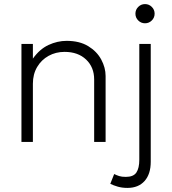

<svg xmlns="http://www.w3.org/2000/svg" viewBox="-20 -695 843 940"><path d="M85 0V-480H141V-408Q174 -454.5 217.5 -474.8Q261 -495 306 -495Q369.5 -495 412 -469Q454.5 -443 475.8 -403.2Q497 -363.5 497 -323V0H441V-306Q441 -366 401.5 -403.5Q362 -441 296 -441Q253 -441 217.8 -421.5Q182.5 -402 161.8 -366.8Q141 -331.5 141 -285V0ZM604 225Q578 225 556.5 218.8Q535 212.5 520 205L539 157Q551 163 563.5 167Q576 171 596 171Q633.5 171 647.8 149.5Q662 128 662 87V-480H718V97Q718 157.5 687.8 191.2Q657.5 225 604 225ZM690 -581Q670.5 -581 656.8 -594.8Q643 -608.5 643 -628Q643 -647.5 656.8 -661.2Q670.5 -675 690 -675Q709.5 -675 723.2 -661.2Q737 -647.5 737 -628Q737 -608.5 723.2 -594.8Q709.5 -581 690 -581Z"/></svg>

Font: Geologica Thin
Style: Regular
Weight: 100
Designer: Sindre Bremnes, Frode Helland
Foundry: Monokrom Skriftforlag AS
Version: Version 1.010; ttfautohint (v1.8.4.7-5d5b);gftools[0.9.28]